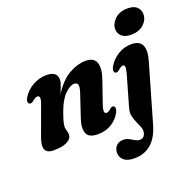

<svg xmlns="http://www.w3.org/2000/svg" viewBox="-157 -854 1258 1254"><g transform="rotate(-20 472.0 -227.0)"><path d="M46.5 -329.5Q37 -332.5 36 -344.8Q35 -357 44.5 -373Q70.5 -415.5 115.8 -441.2Q161 -467 212 -467Q285.5 -467 285.5 -410Q285.5 -392 276.8 -369Q268 -346 257 -319.5Q310 -401.5 369.8 -434.2Q429.5 -467 482 -467Q544 -467 556.8 -423.5Q569.5 -380 545 -312L493 -161.5Q481.5 -128 483.8 -114.2Q486 -100.5 498.5 -100.5Q505.5 -100.5 513 -104.5Q520.5 -108.5 532 -119.5Q545 -130 554.5 -125Q562.5 -122 564 -110.2Q565.5 -98.5 555.5 -79.5Q534 -38.5 493 -13.5Q452 11.5 397 11.5Q334 11.5 320 -26.2Q306 -64 327.5 -126L379 -280Q391.5 -317 388 -334.2Q384.5 -351.5 362.5 -351.5Q333 -351.5 296.5 -314.5Q260 -277.5 234.5 -206Q220.5 -167.5 214.5 -145Q208.5 -122.5 208.5 -108Q208.5 -93.5 213.2 -81Q218 -68.5 218 -52.5Q218 -23 184.5 -5.8Q151 11.5 90 11.5Q42.5 11.5 31.8 -18.2Q21 -48 42.5 -102L112 -292.5Q126 -328.5 123.8 -342.2Q121.5 -356 108.5 -356Q94.5 -356 71.5 -335.5Q56.5 -325 46.5 -329.5ZM822.5 -525Q780.5 -525 758.5 -545.2Q736.5 -565.5 737 -595.5Q737.5 -633 770.2 -664Q803 -695 859 -695Q903 -695 923.8 -674.2Q944.5 -653.5 944 -623Q943.5 -583.5 910.8 -554.2Q878 -525 822.5 -525ZM872 -324 755.5 79Q708.5 241 567.5 241Q520 241 496 220.8Q472 200.5 472 168.5Q472 139 490.2 120.5Q508.5 102 538.5 102Q560.5 102 577.8 111.2Q595 120.5 610.8 130Q626.5 139.5 643.5 139.5Q673.5 139.5 681.5 104Q685.5 85 677.8 64.8Q670 44.5 659.5 22Q649 -0.5 643.5 -25.5Q638 -50.5 646 -78.5L707 -291Q716.5 -324 716 -339.2Q715.5 -354.5 703 -354.5Q696 -354.5 687.8 -350Q679.5 -345.5 667 -334Q653 -323.5 642 -327.5Q634 -330.5 632.5 -342.2Q631 -354 640.5 -371.5Q664 -412.5 707 -439.8Q750 -467 801.5 -467Q859 -467 875.5 -429.5Q892 -392 872 -324Z"/></g></svg>

Font: Fraunces 72pt S050
Style: Bold Italic
Weight: 700
Italic angle: -16°
Version: Version 1.000; ttfautohint (v1.8.3)